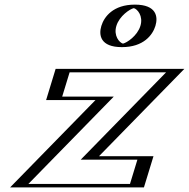

<svg xmlns="http://www.w3.org/2000/svg" viewBox="-20 -811 818 831"><path d="M754.8 -513 385.3 -135H619.3L578 0H47L416.6 -378H204.6L245.8 -513ZM563.8 -791C614.8 -791 643.3 -750 627.7 -699C612.1 -648 558.6 -607 507.6 -607C456.6 -607 428.1 -648 443.7 -699C459.3 -750 512.8 -791 563.8 -791ZM722.1 -498H256.3L224.2 -393H449.3L79.7 -15H567.6L599.7 -120H352.5ZM559.2 -776C602 -776 625.8 -741.7 612.7 -699C599.6 -656.3 554.9 -622 512.2 -622C469.4 -622 445.6 -656.3 458.7 -699C471.8 -741.7 516.5 -776 559.2 -776ZM722.1 -498 352.5 -120H599.7L567.6 -15H79.7L449.3 -393H224.2L256.3 -498ZM559.2 -776C516.5 -776 471.8 -741.7 458.7 -699C445.6 -656.3 469.4 -622 512.2 -622C554.9 -622 599.6 -656.3 612.7 -699C625.8 -741.7 602 -776 559.2 -776ZM754.8 -513H245.8L204.6 -378H416.6L47 0H578L619.3 -135H385.3ZM563.8 -791C512.8 -791 459.3 -750 443.7 -699C428.1 -648 456.6 -607 507.6 -607C558.6 -607 612.1 -648 627.7 -699C643.3 -750 614.8 -791 563.8 -791ZM698.9 -498 329.4 -120H574.7L542.6 -15H102.9L472.5 -393H249.2L281.3 -498ZM559.2 -775.8C574.5 -772 600.8 -741.7 587.7 -699C574.6 -656 529.2 -625.9 512.2 -622.2C497 -626 470.6 -656.3 483.7 -699C496.8 -742 542.2 -772.1 559.2 -775.8ZM778 -513H220.8L179.6 -378H393.4L23.8 0H603L644.3 -135H408.5ZM563.8 -791C469.8 -791 430.7 -738.3 418.7 -699C406.7 -659.7 413.5 -607 507.6 -607C601.6 -607 640.7 -659.7 652.7 -699C664.7 -738.3 657.9 -791 563.8 -791Z"/></svg>

Font: Hussar Outliner
Style: Obl
Weight: 700
Foundry: Cannot Into Space Fonts
Version: Version 0.92